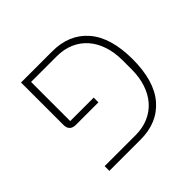

<svg xmlns="http://www.w3.org/2000/svg" viewBox="-149 -758 919 919"><g transform="rotate(-45 310.5 -299.0)"><path d="M102 -32H311Q360 -32 399 -49Q438 -66 465 -97Q492 -128 506.5 -171.5Q521 -215 521 -268V-330Q521 -383 506.5 -426.5Q492 -470 465 -501Q438 -532 399 -549Q360 -566 311 -566H138V-301H297V-269H145Q102 -269 102 -312V-598H313Q428 -598 493.5 -522Q559 -446 559 -299Q559 -152 493.5 -76Q428 0 313 0H102Z"/></g></svg>

Font: IBM Plex Sans Hebrew ExtLt
Style: Regular
Weight: 200
Designer: Mike Abbink, Paul van der Laan, Pieter van Rosmalen, Yanek Iontef
Foundry: Bold Monday
Version: Version 1.3